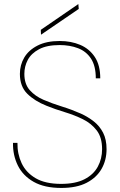

<svg xmlns="http://www.w3.org/2000/svg" viewBox="-20 -914 589 946"><path d="M282 12Q199 12 146 -18Q93 -48 68 -98.5Q43 -149 44 -210H66Q65 -156 86.5 -110Q108 -64 155.5 -36Q203 -8 281 -8Q352 -8 396.5 -31Q441 -54 462 -93Q483 -132 483 -179Q483 -237 456.5 -271.5Q430 -306 388.5 -326.5Q347 -347 299 -361.5Q251 -376 209 -393Q151 -416 114.5 -452Q78 -488 78 -550Q78 -594 99.5 -630.5Q121 -667 165 -689.5Q209 -712 274 -712Q330 -712 375 -693Q420 -674 447 -633.5Q474 -593 474 -528H452Q452 -589 428.5 -625Q405 -661 364.5 -676.5Q324 -692 274 -692Q211 -692 172.5 -671.5Q134 -651 117 -619Q100 -587 100 -550Q100 -500 126.5 -470Q153 -440 195 -422Q237 -404 285.5 -389Q334 -374 379 -354Q414 -338 442.5 -315.5Q471 -293 488 -260Q505 -227 505 -179Q505 -125 480.5 -82Q456 -39 407 -13.5Q358 12 282 12ZM182 -743 181 -767 366 -894 368 -870Z"/></svg>

Font: DM Sans 20pt Thin
Style: Regular
Weight: 250
Version: Version 4.004;gftools[0.9.30]